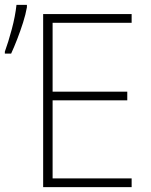

<svg xmlns="http://www.w3.org/2000/svg" viewBox="-35 -772 621 792"><path d="M508 0H143V-714H508V-678H182V-394H490V-358H182V-36H508ZM-15 -551V-559Q-1 -597 13.5 -651Q28 -705 33 -752H76V-742Q71 -713 60 -678.5Q49 -644 36 -610.5Q23 -577 11 -551Z"/></svg>

Font: Noto Sans Disp ExtLt
Style: Regular
Weight: 200
Designer: Monotype Design Team
Foundry: Monotype Imaging Inc.
Version: Version 2.000;GOOG;noto-source:20170915:90ef993387c0